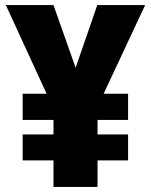

<svg xmlns="http://www.w3.org/2000/svg" viewBox="-20 -734 593 754"><path d="M277 -468 362 -714H550L387 -366H483V-263H363V-206H483V-104H363V0H190V-104H69V-206H190V-263H69V-366H163L3 -714H190Z"/></svg>

Font: Noto Sans Malayalam SemiCondensed Black
Style: Regular
Weight: 900
Width: 4
Designer: Jelle Bosma - Monotype Design Team
Foundry: Monotype Imaging Inc.
Version: Version 2.104; ttfautohint (v1.8.4.7-5d5b)